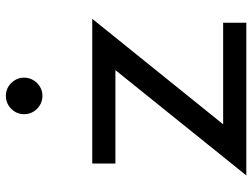

<svg xmlns="http://www.w3.org/2000/svg" viewBox="-120 -718 839 638"><g transform="rotate(-90 299.0 -399.5)"><path d="M34.5 0 384.5 -435H74V-512H555L204.5 -77H542V0ZM299 -677.5Q282 -677.5 268.2 -685.8Q254.5 -694 246.2 -707.8Q238 -721.5 238 -738.5Q238 -755 246.2 -768.8Q254.5 -782.5 268.2 -790.8Q282 -799 299 -799Q316 -799 329.5 -790.8Q343 -782.5 351.2 -768.8Q359.5 -755 359.5 -738.5Q359.5 -721.5 351.2 -707.8Q343 -694 329.5 -685.8Q316 -677.5 299 -677.5Z"/></g></svg>

Font: Spartan Thin Medium
Style: Regular
Weight: 500
Version: Version 1.004